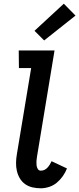

<svg xmlns="http://www.w3.org/2000/svg" viewBox="-20 -1007 427 1035"><path d="M200 8Q177 8 155 3Q133 -2 115.5 -14.5Q98 -27 87 -45.5Q76 -64 71 -85.5Q66 -107 66.5 -130Q67 -153 71 -176L148 -640H82L81 -735H274L179 -160Q177 -149 176.5 -138Q176 -127 177 -116.5Q178 -106 183.5 -96.5Q189 -87 200 -87Q210 -87 219 -91Q228 -95 235.5 -103Q243 -111 248.5 -120Q254 -129 258 -138L341 -99Q333 -78 319 -58Q305 -38 286.5 -22.5Q268 -7 245 0.5Q222 8 200 8ZM218 -789 166 -841 324 -987 387 -923Z"/></svg>

Font: Iosevka QP
Style: Bold Italic
Weight: 700
Italic angle: -9°
Designer: Belleve Invis
Foundry: Belleve Invis
Version: Version 20.0.0; ttfautohint (v1.8.4)